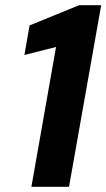

<svg xmlns="http://www.w3.org/2000/svg" viewBox="-20 -720 410 740"><path d="M101 0 196 -539 74 -508 94 -622 285 -700H370L246 0Z"/></svg>

Font: DM Sans 24pt ExtraBold
Style: Italic
Weight: 800
Italic angle: -10°
Designer: Colophon Foundry, Jonny Pinhorn
Foundry: Colophon Foundry
Version: Version 4.004;gftools[0.9.30]